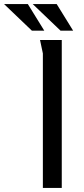

<svg xmlns="http://www.w3.org/2000/svg" viewBox="-124 -925 412 945"><path d="M155 -905H37L174 -774H236ZM13 -905H-104L33 -774H94ZM73 -728C74 -722 87 -664 87 -662V0H180V-728Z"/></svg>

Font: Rosario
Style: Regular
Weight: 400
Designer: Hector Gatti
Foundry: Omnibus Type
Version: Version 1.100